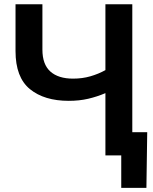

<svg xmlns="http://www.w3.org/2000/svg" viewBox="-20 -748 737 924"><path d="M311 -262.7Q192.9 -262.7 123.8 -319.3Q54.7 -376 54.7 -502V-727.5H184.1V-509.3Q184.1 -438 222.4 -403.8Q260.7 -369.6 331.5 -369.6Q376.5 -369.6 415.3 -380.9Q454.1 -392.1 487.3 -410.6V-727.5H616.7V0H487.3V-299.8Q447.3 -282.7 404.5 -272.7Q361.8 -262.7 311 -262.7ZM563.5 156.2V0H523.4V-111.8H688.5L684.6 156.2Z"/></svg>

Font: Inter Display SemiBold
Style: Regular
Weight: 600
Designer: Rasmus Andersson
Foundry: rsms
Version: Version 4.001;git-9221beed3